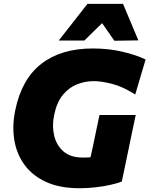

<svg xmlns="http://www.w3.org/2000/svg" viewBox="-20 -986 794 1020"><path d="M403 14Q296.5 14 223.5 -20Q150.5 -54 108.8 -112.2Q67 -170.5 55.5 -245.5Q44 -320.5 61.5 -402.5Q95.5 -566.5 200.2 -647.5Q305 -728.5 473.5 -728.5Q556.5 -728.5 629.5 -711.5Q702.5 -694.5 753.5 -670L698.5 -484Q630.5 -527 573.5 -541Q516.5 -555 478.5 -555Q433 -555 390.2 -538.5Q347.5 -522 314.8 -483Q282 -444 268 -376.5Q255.5 -319 267.5 -266.8Q279.5 -214.5 317 -181.8Q354.5 -149 419.5 -149Q441.5 -149 461 -150.5Q464 -164.5 467 -178.2Q470 -192 473 -205.5Q483.5 -256.5 491.8 -295.8Q500 -335 508.5 -375H701Q692.5 -335 684.2 -295.8Q676 -256.5 665.5 -205.5Q656.5 -162 647.5 -119Q638.5 -76 627 -21.5Q602.5 -12 565.8 -3.8Q529 4.5 486.5 9.2Q444 14 403 14ZM587.5 -769.5Q571.5 -792.5 555.2 -815.8Q539 -839 522.5 -863Q498 -839.5 474.5 -816.2Q451 -793 428 -770.5H292Q331 -820 368.5 -868.2Q406 -916.5 444.5 -965.5H633.5Q654 -916.5 674.5 -868Q695 -819.5 715 -771.5Z"/></svg>

Font: Commissioner ExtraBold
Style: Italic
Weight: 800
Italic angle: -12°
Designer: Kostas Bartsokas
Foundry: Kostas Bartsokas
Version: Version 1.000; ttfautohint (v1.8.3)